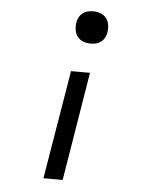

<svg xmlns="http://www.w3.org/2000/svg" viewBox="-53 -584 706 836"><g transform="rotate(5 300.0 -166.5)"><path d="M321 -397Q304 -397 288.5 -403Q273 -409 263.5 -421.5Q254 -434 251.5 -451Q249 -468 252 -485Q254 -496 260 -507Q266 -518 276 -525.5Q286 -533 298 -535.5Q310 -538 321 -538Q338 -538 353.5 -532Q369 -526 378.5 -513.5Q388 -501 390.5 -484Q393 -467 390 -450Q388 -439 382 -428Q376 -417 366 -409.5Q356 -402 344.5 -399.5Q333 -397 321 -397ZM168 205 247 -270H330L252 205Z"/></g></svg>

Font: Iosevka Curly Extended
Style: Italic
Weight: 400
Width: 7
Italic angle: -9°
Monospace: yes
Designer: Belleve Invis
Foundry: Belleve Invis
Version: Version 11.1.0; ttfautohint (v1.8.3)